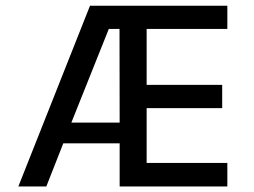

<svg xmlns="http://www.w3.org/2000/svg" viewBox="-20 -670 913 690"><path d="M236.5 -229.5H410L409.5 -566H371ZM207.5 -155 146.5 0H46L303.5 -649.5H797V-566H507V-365H778.5V-281.5H507V-84.5H797V0H410V-155Z"/></svg>

Font: Betinya Sans Medium
Style: Regular
Weight: 500
Designer: Jonathan Pinhorn
Version: Version 2.001;December 9, 2019;FontCreator 12.0.0.2547 64-bi